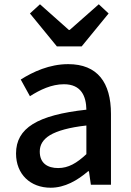

<svg xmlns="http://www.w3.org/2000/svg" viewBox="-20 -864 615 898"><path d="M499 -248V-331C499 -478 436 -564 299 -564C211 -564 134 -528 77 -492L120 -414C167 -444 221 -470 279 -470C360 -470 383 -414 384 -351C155 -326 55 -265 55 -146C55 -49 122 14 217 14C283 14 342 -20 392 -63H396L405 0H499V-165ZM214 -232C248 -252 303 -268 384 -277V-210V-143C339 -101 300 -78 252 -78C203 -78 166 -100 166 -155C166 -186 180 -211 214 -232ZM425 -724 488 -801 442 -844 306 -724H302L167 -844L120 -801L246 -647H304H362Z"/></svg>

Font: GenSekiGothic2 TW M
Style: Regular
Weight: 500
Version: Version 2.100;PS 2.1;hotconv 16.6.51;makeotf.lib2.5.65220 DE